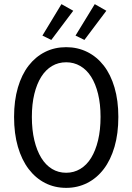

<svg xmlns="http://www.w3.org/2000/svg" viewBox="-20 -896 640 928"><path d="M300 12Q244 12 198 -11.5Q152 -35 118.5 -79Q85 -123 66.5 -186.5Q48 -250 48 -331Q48 -410 66.5 -473Q85 -536 118.5 -579Q152 -622 198 -645Q244 -668 300 -668Q355 -668 401.5 -645Q448 -622 481.5 -579Q515 -536 533.5 -473Q552 -410 552 -331Q552 -250 533.5 -186.5Q515 -123 481.5 -79Q448 -35 401.5 -11.5Q355 12 300 12ZM300 -61Q337 -61 368 -79.5Q399 -98 420.5 -133Q442 -168 454 -218Q466 -268 466 -331Q466 -393 454 -442Q442 -491 420.5 -525Q399 -559 368 -577Q337 -595 300 -595Q262 -595 231.5 -577Q201 -559 179.5 -525Q158 -491 146 -442Q134 -393 134 -331Q134 -268 146 -218Q158 -168 179.5 -133Q201 -98 231.5 -79.5Q262 -61 300 -61ZM228 -703 185 -724 277 -876 334 -844ZM388 -703 345 -724 438 -876 494 -844Z"/></svg>

Font: Source Code Pro
Style: Regular
Weight: 400
Monospace: yes
Designer: Paul D. Hunt, Teo Tuominen
Foundry: Adobe Systems Incorporated
Version: Version 2.030;PS 1.000;hotconv 16.6.51;makeotf.lib2.5.65220